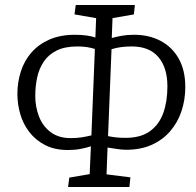

<svg xmlns="http://www.w3.org/2000/svg" viewBox="-20 -753 791 773"><path d="M254 0 259 -38 341 -52 346 -164Q328 -158 304.5 -153.5Q281 -149 254 -149Q200 -149 161.5 -169Q123 -189 98 -221.5Q73 -254 61.5 -294Q50 -334 50 -375Q50 -422 64 -465.5Q78 -509 107 -542Q136 -575 179.5 -594Q223 -613 282 -613Q308 -613 329 -610Q350 -607 364 -602L367 -680L280 -695L285 -733H523L519 -695L433 -680L430 -600Q448 -605 470 -609Q492 -613 520 -613Q580 -613 626.5 -588.5Q673 -564 699.5 -517Q726 -470 726 -403Q726 -351 710.5 -305Q695 -259 664.5 -224Q634 -189 590 -169.5Q546 -150 488 -150Q473 -150 452 -153Q431 -156 413 -159L409 -51L505 -39L501 0ZM264 -197Q289 -197 308.5 -200Q328 -203 348 -208L362 -556Q346 -561 329 -563.5Q312 -566 292 -566Q241 -566 208 -549.5Q175 -533 156 -504.5Q137 -476 129.5 -440.5Q122 -405 122 -366Q122 -323 137 -284Q152 -245 184 -221Q216 -197 264 -197ZM415 -205Q429 -202 446 -200Q463 -198 485 -198Q547 -198 584 -225Q621 -252 637.5 -298.5Q654 -345 654 -405Q654 -481 617.5 -523.5Q581 -566 511 -566Q488 -566 468.5 -563.5Q449 -561 429 -555Z"/></svg>

Font: Literata Light
Style: Italic
Weight: 300
Italic angle: -2°
Designer: Latin by Veronika Burian and Jose Scaglione. Greek by Irene Vlachou. Cyrillic by Vera Evstafieva
Foundry: TypeTogether
Version: Version 3.103;gftools[0.9.29]